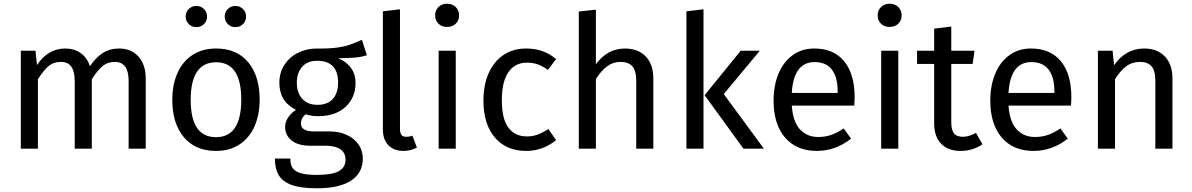

<svg xmlns="http://www.w3.org/2000/svg" viewBox="-20 -800 6414 1033"><path d="M764 -378V0H672V-365Q672 -467 598 -467Q559 -467 532 -444.5Q505 -422 474 -374V0H382V-365Q382 -467 308 -467Q268 -467 241 -444Q214 -421 184 -374V0H92V-527H171L179 -450Q238 -539 331 -539Q380 -539 414.5 -514Q449 -489 464 -444Q495 -490 532.5 -514.5Q570 -539 621 -539Q686 -539 725 -495.5Q764 -452 764 -378Z M1377 -264Q1377 -182 1349 -119.5Q1321 -57 1268 -22.5Q1215 12 1142 12Q1031 12 969 -62Q907 -136 907 -263Q907 -345 935 -407.5Q963 -470 1016 -504.5Q1069 -539 1143 -539Q1254 -539 1315.5 -465Q1377 -391 1377 -264ZM1006 -263Q1006 -62 1142 -62Q1278 -62 1278 -264Q1278 -465 1143 -465Q1006 -465 1006 -263ZM1094 -711Q1094 -687 1077.5 -670.5Q1061 -654 1037 -654Q1012 -654 995.5 -670.5Q979 -687 979 -711Q979 -735 995.5 -751.5Q1012 -768 1037 -768Q1061 -768 1077.5 -751.5Q1094 -735 1094 -711ZM1304 -711Q1304 -687 1287.5 -670.5Q1271 -654 1246 -654Q1222 -654 1205.5 -670.5Q1189 -687 1189 -711Q1189 -735 1205.5 -751.5Q1222 -768 1246 -768Q1271 -768 1287.5 -751.5Q1304 -735 1304 -711Z M1954 -503Q1924 -493 1888 -490Q1852 -487 1800 -487Q1893 -445 1893 -354Q1893 -275 1839 -225Q1785 -175 1692 -175Q1656 -175 1625 -185Q1613 -177 1606 -163.5Q1599 -150 1599 -136Q1599 -93 1668 -93H1752Q1805 -93 1846 -74Q1887 -55 1909.5 -22Q1932 11 1932 53Q1932 130 1869 171.5Q1806 213 1685 213Q1600 213 1550.5 195.5Q1501 178 1480 143Q1459 108 1459 53H1542Q1542 85 1554 103.5Q1566 122 1597 131.5Q1628 141 1685 141Q1768 141 1803.5 120.5Q1839 100 1839 59Q1839 22 1811 3Q1783 -16 1733 -16H1650Q1583 -16 1548.5 -44.5Q1514 -73 1514 -116Q1514 -142 1529 -166Q1544 -190 1572 -209Q1526 -233 1504.5 -268.5Q1483 -304 1483 -355Q1483 -408 1509.5 -450Q1536 -492 1582.5 -515.5Q1629 -539 1686 -539Q1748 -538 1790 -543.5Q1832 -549 1859.5 -558.5Q1887 -568 1927 -586ZM1577 -355Q1577 -301 1606 -268.5Q1635 -236 1688 -236Q1742 -236 1770.5 -267.5Q1799 -299 1799 -356Q1799 -473 1686 -473Q1634 -473 1605.5 -440.5Q1577 -408 1577 -355Z M2040 -104V-739L2132 -750V-106Q2132 -85 2139.5 -74.5Q2147 -64 2165 -64Q2184 -64 2199 -70L2223 -6Q2190 12 2150 12Q2099 12 2069.5 -18.5Q2040 -49 2040 -104Z M2450 -717Q2450 -690 2432 -672.5Q2414 -655 2385 -655Q2357 -655 2339 -672.5Q2321 -690 2321 -717Q2321 -744 2339 -762Q2357 -780 2385 -780Q2414 -780 2432 -762Q2450 -744 2450 -717ZM2432 0H2340V-527H2432Z M2972 -482 2928 -424Q2900 -444 2873.5 -453.5Q2847 -463 2815 -463Q2751 -463 2715.5 -412Q2680 -361 2680 -261Q2680 -161 2715 -113.5Q2750 -66 2815 -66Q2846 -66 2872 -75.5Q2898 -85 2930 -106L2972 -46Q2900 12 2811 12Q2704 12 2642.5 -60Q2581 -132 2581 -259Q2581 -343 2609 -406Q2637 -469 2688.5 -504Q2740 -539 2811 -539Q2858 -539 2897 -525.5Q2936 -512 2972 -482Z M3495 -378V0H3403V-365Q3403 -421 3381.5 -444Q3360 -467 3319 -467Q3278 -467 3246 -443Q3214 -419 3186 -375V0H3094V-738L3186 -748V-454Q3248 -539 3342 -539Q3414 -539 3454.5 -496Q3495 -453 3495 -378Z M3765 0H3673V-739L3765 -750ZM3874 -294 4090 0H3980L3771 -288L3965 -527H4068Z M4576 -232H4240Q4246 -145 4284 -104Q4322 -63 4382 -63Q4420 -63 4452 -74Q4484 -85 4519 -109L4559 -54Q4475 12 4375 12Q4265 12 4203.5 -60Q4142 -132 4142 -258Q4142 -340 4168.5 -403.5Q4195 -467 4244.5 -503Q4294 -539 4361 -539Q4466 -539 4522 -470Q4578 -401 4578 -279Q4578 -256 4576 -232ZM4487 -306Q4487 -384 4456 -425Q4425 -466 4363 -466Q4250 -466 4240 -300H4487Z M4831 -717Q4831 -690 4813 -672.5Q4795 -655 4766 -655Q4738 -655 4720 -672.5Q4702 -690 4702 -717Q4702 -744 4720 -762Q4738 -780 4766 -780Q4795 -780 4813 -762Q4831 -744 4831 -717ZM4813 0H4721V-527H4813Z M5266 -24Q5214 12 5148 12Q5081 12 5043.5 -26.5Q5006 -65 5006 -138V-456H4914V-527H5006V-646L5098 -657V-527H5223L5213 -456H5098V-142Q5098 -101 5112.5 -82.5Q5127 -64 5161 -64Q5192 -64 5231 -85Z M5742 -232H5406Q5412 -145 5450 -104Q5488 -63 5548 -63Q5586 -63 5618 -74Q5650 -85 5685 -109L5725 -54Q5641 12 5541 12Q5431 12 5369.5 -60Q5308 -132 5308 -258Q5308 -340 5334.5 -403.5Q5361 -467 5410.5 -503Q5460 -539 5527 -539Q5632 -539 5688 -470Q5744 -401 5744 -279Q5744 -256 5742 -232ZM5653 -306Q5653 -384 5622 -425Q5591 -466 5529 -466Q5416 -466 5406 -300H5653Z M6288 -378V0H6196V-365Q6196 -421 6175 -444Q6154 -467 6113 -467Q6071 -467 6039 -443Q6007 -419 5979 -374V0H5887V-527H5966L5974 -449Q6002 -491 6043.5 -515Q6085 -539 6135 -539Q6207 -539 6247.5 -496Q6288 -453 6288 -378Z"/></svg>

Font: Fira Sans
Style: Regular
Weight: 400
Designer: bBox Type GmbH & Carrois Corporate GbR & Edenspiekermann AG
Foundry: bBox Type GmbH & Carrois Corporate GbR & Edenspiekermann AG
Version: Version 4.301